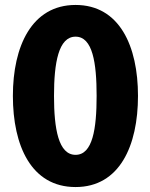

<svg xmlns="http://www.w3.org/2000/svg" viewBox="-20 -733 606 775"><path d="M537 -346C537 -145 463 22 285 22C106 22 32 -145 32 -346C32 -546 108 -713 285 -713C463 -713 537 -546 537 -346ZM370 -346C370 -479 354 -585 285 -585C216 -585 198 -479 198 -346C198 -213 216 -108 285 -108C354 -108 370 -213 370 -346Z"/></svg>

Font: Repo ExtraBold
Style: Bold
Weight: 700
Designer: Stefan Peev
Foundry: Context Ltd
Version: Version 1.502